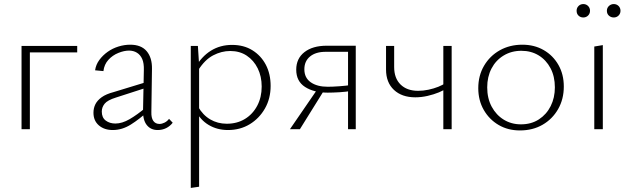

<svg xmlns="http://www.w3.org/2000/svg" viewBox="-20 -636 3092 945"><path d="M86 0V-410H127V0ZM107 -378V-410H360V-378Z M756 4Q722 4 702.5 -20.5Q683 -45 684 -92L688 -291Q689 -325 680 -345.5Q671 -366 654 -376.5Q637 -387 615 -387Q591 -387 562.5 -375.5Q534 -364 513.5 -341.5Q493 -319 489 -286L448 -290Q452 -318 469 -341Q486 -364 510 -381Q534 -398 563 -407Q592 -416 621 -416Q675 -416 702 -384Q729 -352 728 -297L725 -85Q724 -56 734.5 -41Q745 -26 765 -26Q777 -26 790 -32.5Q803 -39 812 -51L830 -32Q817 -15 798 -5.5Q779 4 756 4ZM535 4Q493 4 466.5 -19Q440 -42 440 -81Q440 -104 449.5 -123Q459 -142 480.5 -157.5Q502 -173 540 -183L707 -234L712 -208L551 -156Q509 -143 495 -125.5Q481 -108 481 -87Q481 -57 500.5 -42.5Q520 -28 548 -28Q581 -28 618 -49.5Q655 -71 698 -107L709 -89Q667 -50 624 -23Q581 4 535 4Z M1102 4Q1049 4 1007 -21Q965 -46 941 -95L955 -111Q978 -70 1014.5 -48.5Q1051 -27 1096 -27Q1147 -27 1185.5 -50.5Q1224 -74 1246 -115.5Q1268 -157 1268 -210Q1268 -260 1248.5 -299.5Q1229 -339 1194.5 -362Q1160 -385 1113 -385Q1070 -385 1029 -363.5Q988 -342 956 -291L939 -301Q972 -358 1018 -386.5Q1064 -415 1122 -415Q1180 -415 1222.5 -388.5Q1265 -362 1288.5 -317Q1312 -272 1312 -213Q1312 -151 1284 -102Q1256 -53 1209 -24.5Q1162 4 1102 4ZM919 289V-410H954L960 -317V283Z M1693 0V-381H1583Q1534 -381 1506 -358Q1478 -335 1478 -295Q1478 -253 1509.5 -231Q1541 -209 1593 -209Q1617 -209 1651 -211.5Q1685 -214 1710 -218V-189Q1685 -184 1651 -182Q1617 -180 1593 -180Q1525 -180 1481.5 -208Q1438 -236 1438 -293Q1438 -348 1478.5 -379.5Q1519 -411 1588 -411H1731V0ZM1407 0 1545 -201 1573 -188 1456 0Z M2024 -157Q1958 -157 1919 -193.5Q1880 -230 1880 -294V-410H1920V-306Q1920 -251 1951.5 -220Q1983 -189 2038 -189Q2063 -189 2089 -194.5Q2115 -200 2137.5 -209Q2160 -218 2171 -227L2181 -204Q2166 -192 2140.5 -181.5Q2115 -171 2084.5 -164Q2054 -157 2024 -157ZM2162 0V-410H2203V0Z M2539 6Q2480 6 2434 -21Q2388 -48 2361 -95Q2334 -142 2334 -202Q2334 -264 2362.5 -312.5Q2391 -361 2440 -388.5Q2489 -416 2551 -416Q2610 -416 2656 -389.5Q2702 -363 2728.5 -316.5Q2755 -270 2755 -210Q2755 -148 2727 -99Q2699 -50 2650.5 -22Q2602 6 2539 6ZM2544 -24Q2595 -24 2632.5 -48.5Q2670 -73 2690.5 -114Q2711 -155 2711 -206Q2711 -260 2689.5 -300.5Q2668 -341 2631 -363.5Q2594 -386 2546 -386Q2497 -386 2458.5 -362.5Q2420 -339 2399 -298.5Q2378 -258 2378 -206Q2378 -152 2400 -111Q2422 -70 2459.5 -47Q2497 -24 2544 -24Z M2905 0V-407L2947 -414V0ZM2851 -550Q2837 -550 2827.5 -559Q2818 -568 2818 -583Q2818 -597 2827.5 -606.5Q2837 -616 2851 -616Q2865 -616 2874.5 -606.5Q2884 -597 2884 -583Q2884 -569 2874.5 -559.5Q2865 -550 2851 -550ZM3001 -550Q2987 -550 2977 -559Q2967 -568 2967 -583Q2967 -597 2977 -606.5Q2987 -616 3001 -616Q3015 -616 3024.5 -606.5Q3034 -597 3034 -583Q3034 -569 3024.5 -559.5Q3015 -550 3001 -550Z"/></svg>

Font: Ysabeau Office ExtraLight
Style: Regular
Weight: 250
Designer: Christian Thalmann (Catharsis Fonts)
Version: Version 2.001;gftools[0.9.30]; featfreeze: tnum,lnum,ss02